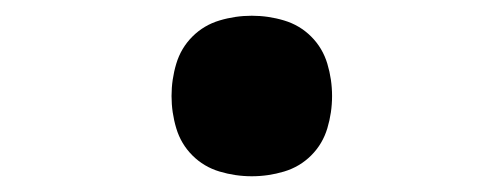

<svg xmlns="http://www.w3.org/2000/svg" viewBox="-20 -462 640 244"><path d="M300 -238Q279 -238 259 -244Q239 -250 224.5 -264.5Q210 -279 204 -299Q198 -319 198 -340Q198 -361 204 -381Q210 -401 224.5 -415.5Q239 -430 259 -436Q279 -442 300 -442Q321 -442 341 -436Q361 -430 375.5 -415.5Q390 -401 396 -381Q402 -361 402 -340Q402 -319 396 -299Q390 -279 375.5 -264.5Q361 -250 341 -244Q321 -238 300 -238Z"/></svg>

Font: Iosevka Curly XBdEx
Style: Regular
Weight: 800
Width: 7
Monospace: yes
Designer: Belleve Invis
Foundry: Belleve Invis
Version: Version 11.1.0; ttfautohint (v1.8.3)